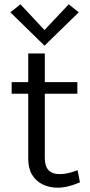

<svg xmlns="http://www.w3.org/2000/svg" viewBox="-20 -859 416 891"><path d="M248 12Q210 12 178.8 -2.8Q147.5 -17.5 129.2 -47.5Q111 -77.5 111 -123V-424H34V-478H111V-611H188V-478H339V-424H188V-125Q188 -51 257 -51Q277 -51 296.2 -55.5Q315.5 -60 340 -69L351 -13Q294 12 248 12ZM186.5 -647 28 -802 75 -839 186.5 -719.5 299 -839 345.5 -802Z"/></svg>

Font: Betina Sans
Style: Regular
Weight: 400
Designer: Jonathan Pinhorn (font) & Cristiano Sobral (main changes)
Version: Version 2.001;April 28, 2021;FontCreator 13.0.0.2655 32-bit;